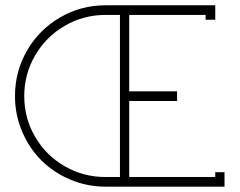

<svg xmlns="http://www.w3.org/2000/svg" viewBox="-20 -699 897 719"><path d="M375 -643.1Q292.5 -643.1 222.4 -602.3Q152.3 -561.5 111.6 -491.5Q70.8 -421.4 70.8 -338.9Q70.8 -256.3 111.6 -186.5Q152.3 -116.7 222.4 -76.4Q292.5 -36.1 375 -36.1H429.2V-643.1ZM786.1 -679.2V-625H750V-643.1H463.9V-356.9H643.1V-320.8H463.9V-36.1H786.1V-54.2H820.8V0H375Q305.7 0 242.9 -26.6Q180.2 -53.2 134.8 -98.6Q89.4 -144 62.7 -206.8Q36.1 -269.5 36.1 -338.9Q36.1 -431.6 81.3 -509.8Q126.5 -587.9 204.6 -633.5Q282.7 -679.2 375 -679.2Z"/></svg>

Font: RawengulkPcs
Style: Regular
Weight: 400
Version: Version 0.92